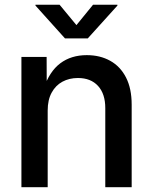

<svg xmlns="http://www.w3.org/2000/svg" viewBox="-20 -776 635 796"><path d="M177.7 -317.9V0H68.8V-540H173.3L173.8 -407.2H160.6Q184.6 -479.5 229.7 -513.4Q274.9 -547.4 339.8 -547.4Q395 -547.4 437 -523.9Q479 -500.5 502.4 -454.8Q525.9 -409.2 525.9 -341.8V0H416.5V-328.1Q416.5 -386.7 386.5 -419.7Q356.4 -452.6 303.2 -452.6Q267.1 -452.6 238.8 -437.3Q210.4 -421.9 194.1 -391.8Q177.7 -361.8 177.7 -317.9ZM227.1 -756.3 296.9 -671.9 365.7 -756.3H466.8V-752.9L343.8 -616.7H249.5L127 -752.9V-756.3Z"/></svg>

Font: V-Inter
Style: Medium-500
Weight: 500
Designer: Rasmus Andersson
Foundry: rsms
Version: Version 4.000;git-4146feb